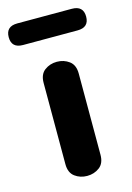

<svg xmlns="http://www.w3.org/2000/svg" viewBox="-148 -761 565 824"><g transform="rotate(-15 135.0 -349.0)"><path d="M135 6Q104 6 80.5 -11.5Q57 -29 57 -67V-428Q57 -466 80.5 -483.5Q104 -501 135 -501Q166 -501 189.5 -483.5Q213 -466 213 -428V-67Q213 -29 189.5 -11.5Q166 6 135 6ZM14 -608Q-37 -608 -37 -656Q-37 -704 14 -704H256Q307 -704 307 -656Q307 -608 256 -608Z"/></g></svg>

Font: Nunito VF Beta Light
Style: Regular
Weight: 300
Designer: Vernon Adams
Foundry: newtypography
Version: Version 3.001